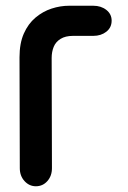

<svg xmlns="http://www.w3.org/2000/svg" viewBox="-20 -646 446 669"><path d="M221 -626H305Q332 -626 350.5 -611.5Q369 -597 369 -574Q369 -550 350.5 -535.5Q332 -521 305 -521H234Q208 -521 191 -510.5Q174 -500 167 -482.5Q160 -465 160 -444L161 -60Q161 -33 145 -15Q129 3 105 3Q82 3 65.5 -15Q49 -33 49 -60L48 -446Q48 -495 63 -529Q78 -563 103.5 -584.5Q129 -606 159.5 -616Q190 -626 221 -626Z"/></svg>

Font: Beiruti
Style: Bold
Weight: 700
Designer: Arlette Boutros
Foundry: Boutros
Version: Version 1.41